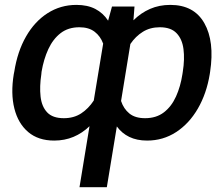

<svg xmlns="http://www.w3.org/2000/svg" viewBox="-20 -573 929 796"><path d="M309.6 203.1 351.1 -49.8Q321.3 -21 284.7 -5.6Q248 9.8 204.6 9.8Q138.7 9.8 96.9 -25.6Q55.2 -61 39.6 -123Q23.9 -185.1 37.1 -265.6L39.1 -275.4Q52.2 -359.4 87.9 -421.6Q123.5 -483.9 177.2 -518.3Q231 -552.7 296.9 -552.7Q342.8 -552.7 375.2 -535.9Q407.7 -519 428.2 -487.3L444.3 -545.9H537.6L533.2 -488.8Q564 -519.5 602.1 -536.1Q640.1 -552.7 686 -552.7Q784.2 -552.7 827.1 -477.1Q870.1 -401.4 851.1 -275.4L849.6 -265.6Q836.4 -185.1 800.3 -122.8Q764.2 -60.5 710.2 -25.4Q656.2 9.8 589.8 9.8Q547.4 9.8 516.1 -5.4Q484.9 -20.5 464.4 -48.8L422.9 203.1ZM736.3 -265.6 737.8 -275.4Q746.1 -327.6 740.7 -369.4Q735.4 -411.1 711.9 -435.5Q688.5 -460 642.6 -460Q602.5 -460 572.3 -441.2Q542 -422.4 520.5 -390.6L481.9 -154.3Q492.7 -121.6 516.6 -102.3Q540.5 -83 581.5 -83Q627.9 -83 659.4 -107.2Q690.9 -131.3 709.7 -172.9Q728.5 -214.4 736.3 -265.6ZM152.3 -275.4 151.4 -265.6Q143.6 -214.4 148.2 -172.9Q152.8 -131.3 175.5 -107.2Q198.2 -83 244.6 -83Q286.1 -83 316.4 -102.8Q346.7 -122.6 368.7 -156.2L407.7 -392.1Q396.5 -422.9 372.3 -441.4Q348.1 -460 309.1 -460Q262.7 -460 231.2 -435.5Q199.7 -411.1 180.4 -369.4Q161.1 -327.6 152.3 -275.4Z"/></svg>

Font: Inter Display Medium
Style: Italic
Weight: 500
Italic angle: -9.39999°
Designer: Rasmus Andersson
Foundry: rsms
Version: Version 4.000;git-a52131595